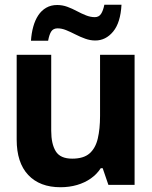

<svg xmlns="http://www.w3.org/2000/svg" viewBox="-20 -776 640 806"><path d="M234 10Q147 10 98.5 -41.5Q50 -93 50 -190V-546H195V-227Q195 -172 214 -141Q233 -110 283 -110Q331 -110 356 -132Q381 -154 390.5 -194.5Q400 -235 400 -289V-546H545V0H435L411 -70H403Q387 -45 361.5 -27Q336 -9 303.5 0.5Q271 10 234 10ZM110 -605Q112 -636 119.5 -663.5Q127 -691 140.5 -711.5Q154 -732 174 -743.5Q194 -755 220 -755Q242 -755 262.5 -747.5Q283 -740 302.5 -729.5Q322 -719 341 -711.5Q360 -704 378 -704Q395 -704 404 -717.5Q413 -731 418 -756H490Q486 -681 455 -643.5Q424 -606 380 -606Q359 -606 338 -613.5Q317 -621 296.5 -631.5Q276 -642 257.5 -649.5Q239 -657 222 -657Q204 -657 195.5 -644.5Q187 -632 182 -605Z"/></svg>

Font: Noto Sans Mono
Style: Bold
Weight: 700
Designer: Monotype Design Team
Foundry: Monotype Imaging Inc.
Version: Version 2.014